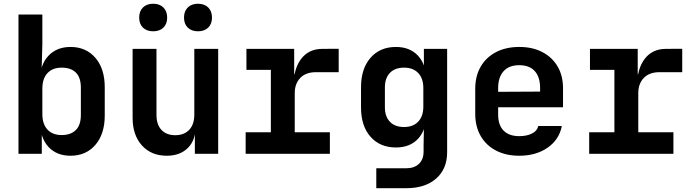

<svg xmlns="http://www.w3.org/2000/svg" viewBox="-20 -806 3640 1006"><path d="M349.6 10Q276.9 10 233.8 -36.4Q190.8 -82.9 190.8 -163.4L226.9 -110.9H199V0H76.8V-730H201.9V-575.9L198.1 -439.1H226.9L189.9 -386.6Q189.9 -467.3 233.6 -513.6Q277.3 -560 349.6 -560Q430.8 -560 479.8 -503Q528.8 -445.9 528.8 -349.1V-200.4Q528.8 -104.1 479.8 -47Q430.8 10 349.6 10ZM303.2 -98.4Q350.8 -98.4 377.3 -124.6Q403.7 -150.8 403.7 -203.8V-346.2Q403.7 -400.2 377.3 -425.9Q350.8 -451.6 303.2 -451.6Q255.2 -451.6 228.5 -422.7Q201.9 -393.9 201.9 -341.2V-208.8Q201.9 -156.1 228.5 -127.3Q255.2 -98.4 303.2 -98.4Z M1017.4 -642Q983.8 -642 963.9 -661.3Q944.1 -680.7 944.1 -713.8Q944.1 -747.3 963.9 -766.8Q983.8 -786.4 1017.4 -786.4Q1051.1 -786.4 1071 -766.8Q1090.8 -747.3 1090.8 -713.8Q1090.8 -680.7 1071 -661.3Q1051.1 -642 1017.4 -642ZM782.6 -642Q748.9 -642 729 -661.3Q709.2 -680.7 709.2 -713.8Q709.2 -747.3 729 -766.8Q748.9 -786.4 782.6 -786.4Q816.2 -786.4 836.1 -766.8Q855.9 -747.3 855.9 -713.8Q855.9 -680.7 836.1 -661.3Q816.2 -642 782.6 -642ZM1123.2 -550V0H1001V-105H967.4L1004 -134.2Q1003.4 -68.4 962.6 -29.2Q921.9 10 853.7 10Q772.6 10 723.7 -43.9Q674.8 -97.9 674.8 -188.8V-550H799.9V-204.2Q799.9 -152.9 826.1 -125.2Q852.4 -97.6 898.2 -97.6Q944.8 -97.6 971.5 -125.9Q998.1 -154.1 998.1 -205.9V-550Z M1267.1 0V-113H1399.2V-439.9H1271.2V-550H1521.4V-416.9H1546.1L1518.6 -360.2Q1518.6 -445.9 1558.1 -497.7Q1597.7 -549.6 1668.6 -550L1754.6 -550.4V-427.8H1635.1Q1582.6 -427.8 1553.4 -397.8Q1524.3 -367.8 1524.3 -317.4V-113H1708.4V0Z M1951.6 180V75.8H2106.6Q2150.7 75.8 2175.1 52.5Q2199.4 29.2 2199.4 -11.1V-44.1L2201.4 -154.6H2173.5L2212.7 -203Q2212.7 -123.7 2170.1 -78.5Q2127.5 -33.3 2054.6 -33.3Q1970.8 -33.3 1921.2 -89.7Q1871.6 -146 1871.6 -242.9V-349.6Q1871.6 -445.9 1921.2 -503Q1970.8 -560 2054.6 -560Q2127.5 -560 2170.1 -514.2Q2212.7 -468.4 2212.7 -389L2173.5 -455H2201V-550H2322.8V-8.2Q2322.8 78.9 2265.4 129.5Q2208.1 180 2109.1 180ZM2097.4 -140.5Q2144.6 -140.5 2171.4 -168.8Q2198.1 -197 2198.1 -247.9V-344.1Q2198.1 -395 2171.4 -423.3Q2144.6 -451.6 2097.4 -451.6Q2049.2 -451.6 2023 -424.1Q1996.7 -396.7 1996.7 -348.3V-243.8Q1996.7 -195.4 2023 -167.9Q2049.2 -140.5 2097.4 -140.5Z M2700.6 10Q2630.9 10 2578.9 -17.1Q2526.9 -44.2 2498.4 -93.7Q2470 -143.2 2470 -210V-340Q2470 -407.2 2498.4 -456.5Q2526.9 -505.8 2578.9 -532.9Q2630.9 -560 2700.6 -560Q2770.3 -560 2821.7 -533.1Q2873.1 -506.2 2901.6 -457.8Q2930 -409.3 2930 -344.1V-243.8H2590.1V-205.9Q2590.1 -150.1 2619 -121.3Q2647.9 -92.6 2700.6 -92.6Q2740.1 -92.6 2767.6 -106.5Q2795.1 -120.5 2800.4 -145.9H2923.7Q2910.6 -75.1 2849.7 -32.5Q2788.8 10 2700.6 10ZM2809.9 -315.3V-345.3Q2809.9 -402.1 2782.2 -433.2Q2754.6 -464.4 2700.6 -464.4Q2646.6 -464.4 2618.4 -432.7Q2590.1 -401 2590.1 -344.1V-324.9L2818.6 -326.1Z M3067.1 0V-113H3199.2V-439.9H3071.2V-550H3321.4V-416.9H3346.1L3318.6 -360.2Q3318.6 -445.9 3358.1 -497.7Q3397.7 -549.6 3468.6 -550L3554.6 -550.4V-427.8H3435.1Q3382.6 -427.8 3353.4 -397.8Q3324.3 -367.8 3324.3 -317.4V-113H3508.4V0Z"/></svg>

Font: Atlassian Mono
Style: Regular
Weight: 400
Monospace: yes
Designer: Philipp Nurullin, Konstantin Bulenkov
Foundry: Modifications by Atlassian Pty Ltd, manufactured by JetBrains
Version: Version 2.304